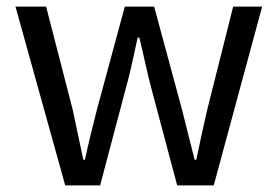

<svg xmlns="http://www.w3.org/2000/svg" viewBox="-20 -563 842 583"><path d="M178 0 27 -543H120L201 -229Q209 -190 217 -153Q225 -116 233 -78H238Q246 -116 255 -153Q264 -190 274 -229L359 -543H448L533 -229Q543 -190 552 -153Q561 -116 571 -78H576Q584 -116 592 -153Q600 -190 609 -229L688 -543H776L629 0H518L440 -293Q430 -331 421.5 -369.5Q413 -408 403 -449H398Q389 -408 380.5 -369Q372 -330 361 -291L284 0Z"/></svg>

Font: Chocolate Classical Sans
Style: Regular
Weight: 400
Designer: 田海東、宇文滿月
Foundry: Moonlit Owen
Version: Version 1.001